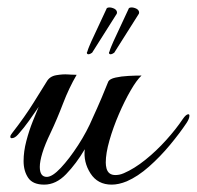

<svg xmlns="http://www.w3.org/2000/svg" viewBox="-20 -495 534 521"><path d="M285 -349Q278 -346 276 -350Q275 -353 277 -355Q279 -362 282 -369Q285 -376 288 -383L329 -471Q329 -473 332 -474Q338 -476 346.5 -473Q355 -470 357 -464Q358 -462 357 -458L290 -352Q289 -351 285 -349ZM225 -349Q218 -346 216 -350Q215 -353 217 -355Q219 -362 222 -369Q225 -376 228 -383L269 -471Q269 -473 272 -474Q278 -476 286.5 -473Q295 -470 297 -464Q298 -462 297 -458L230 -352Q229 -351 225 -349ZM100 6Q69 6 56.5 -12.5Q44 -31 44 -58Q44 -84 51.5 -112.5Q59 -141 69 -166Q79 -191 85 -205Q72 -186 58.5 -167Q45 -148 29 -130Q20 -120 12 -120Q8 -120 8 -124Q8 -128 13 -134Q48 -179 71.5 -217Q95 -255 107 -274Q115 -288 133 -291Q151 -294 164 -293Q168 -293 173 -292.5Q178 -292 188 -292Q167 -256 151 -214Q135 -172 117 -134Q102 -103 95 -80Q88 -57 88 -42Q88 -15 107 -15Q122 -15 145 -39.5Q168 -64 192 -101Q216 -138 232 -176Q244 -202 255.5 -229Q267 -256 274 -274Q278 -281 293.5 -284.5Q309 -288 328.5 -289Q348 -290 364 -290Q351 -278 334.5 -249.5Q318 -221 302.5 -185Q287 -149 277 -114Q267 -79 267 -54Q267 -50 267.5 -46Q268 -42 269 -38Q274 -20 293 -20Q298 -20 303.5 -21Q309 -22 316 -25Q344 -37 374 -61Q404 -85 431 -115Q458 -145 476 -172Q485 -185 491 -185Q494 -185 494 -181Q494 -173 486 -161Q468 -134 441.5 -102Q415 -70 384.5 -43Q354 -16 324 -3Q302 6 283 6Q245 6 225.5 -24.5Q206 -55 210 -90Q187 -51 159.5 -22.5Q132 6 100 6Z"/></svg>

Font: Gwendolyn
Style: Bold
Weight: 700
Designer: Robert E. Leuschke
Foundry: Robert E. Leuschke
Version: Version 1.010; ttfautohint (v1.8.3)